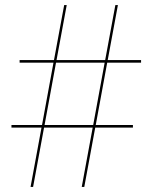

<svg xmlns="http://www.w3.org/2000/svg" viewBox="-20 -734 599 754"><path d="M100 0H110L153 -233H344L301 0H311L354 -233H502V-243H356L401 -488H534V-498H403L443 -714H433L393 -498H202L242 -714H232L192 -498H57V-488H190L145 -243H25V-233H143ZM155 -243 200 -488H391L346 -243Z"/></svg>

Font: Noto Serif Display SemiBold
Style: Regular
Weight: 600
Designer: Monotype Design Team
Foundry: Monotype Imaging Inc.
Version: Version 2.009